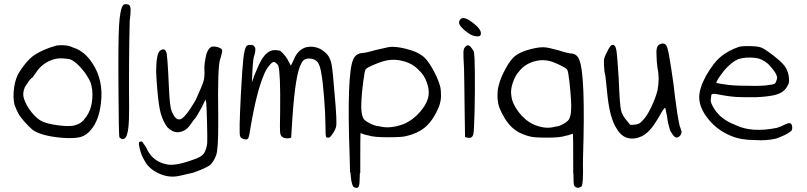

<svg xmlns="http://www.w3.org/2000/svg" viewBox="-20 -672 3936 936"><path d="M255.9 -450.2Q303.7 -456.1 335.9 -440.4Q391.6 -423.8 430.7 -363.3Q486.3 -279.3 471.7 -167Q461.9 -84 423.8 -40Q401.4 -11.7 372.1 -3.9Q342.8 3.9 285.2 0Q179.7 -8.8 137.7 -40Q121.1 -53.7 97.7 -80.6Q74.2 -107.4 67.4 -123Q63.5 -128.9 50.8 -161.1Q42 -197.3 48.8 -245.6Q55.7 -293.9 77.1 -325.2Q108.4 -373 137.7 -396.5Q184.6 -430.7 255.9 -450.2ZM326.2 -380.9Q316.4 -385.7 289.6 -387.2Q262.7 -388.7 246.1 -383.8Q186.5 -368.2 152.3 -313.5Q137.7 -292 135.7 -292Q131.8 -292 120.6 -276.4Q109.4 -260.7 101.6 -248Q87.9 -216.8 96.7 -191.4Q107.4 -157.2 135.3 -123Q163.1 -88.9 190.4 -78.1Q215.8 -67.4 263.7 -61Q311.5 -54.7 338.9 -59.6Q375 -67.4 392.6 -92.8Q430.7 -136.7 430.7 -211.9Q430.7 -259.8 410.2 -292Q395.5 -319.3 370.1 -346.2Q344.7 -373 326.2 -380.9Z M580.1 -646.5Q586.9 -653.3 594.7 -651.4Q606.4 -651.4 610.4 -646.5Q616.2 -642.6 616.7 -624Q617.2 -605.5 612.3 -569.3Q607.4 -357.4 609.4 -146.5Q610.4 -22.5 591.8 -1Q579.1 13.7 562.5 -2Q558.6 -6.8 557.6 -232.4Q555.7 -468.8 560.5 -548.8Q565.4 -628.9 580.1 -646.5Z M932.6 -181.6Q965.8 -253.9 972.2 -276.4Q978.5 -298.8 976.6 -330.1Q974.6 -364.3 987.3 -412.1Q1000 -445.3 1019.5 -445.3Q1043 -445.3 1059.6 -433.6Q1065.4 -426.8 1061.5 -414.1Q1060.5 -410.2 1058.1 -399.4Q1055.7 -388.7 1053.7 -384.8Q1040 -349.6 1043.9 -105.5V-60.5Q1043.9 56.6 1033.7 84.5Q1023.4 112.3 1008.3 128.4Q993.2 144.5 921.9 169.9Q903.3 174.8 853.5 185.5Q803.7 196.3 754.9 173.8Q704.1 150.4 683.6 109.4Q664.1 77.1 657.2 32.2Q657.2 23.4 658.2 21Q659.2 18.6 664.1 18.6Q670.9 16.6 673.8 19.5Q676.8 22.5 680.7 30.3Q690.4 40 699.2 60.5Q727.5 115.2 791 128.9Q831.1 138.7 913.1 109.4Q962.9 94.7 975.1 74.2Q987.3 53.7 990.2 25.4Q991.2 3.9 989.3 -73.7Q987.3 -151.4 985.4 -171.9L982.4 -186.5L974.6 -171.9Q964.8 -149.4 951.2 -127L935.5 -100.6Q921.9 -85 910.2 -67.4Q885.7 -29.3 846.7 -27.3Q819.3 -27.3 795.9 -51.8Q776.4 -76.2 763.7 -119.1Q754.9 -151.4 749 -211.4Q743.2 -271.5 741.2 -321.3Q741.2 -408.2 759.8 -424.8Q782.2 -440.4 790 -418.9Q795.9 -418.9 803.7 -241.2Q807.6 -153.3 816.4 -130.9Q829.1 -101.6 839.8 -94.2Q850.6 -86.9 862.3 -91.8Q875 -95.7 904.3 -136.7Z M1470.7 -441.4Q1492.2 -445.3 1499 -444.3Q1543 -442.4 1575.2 -406.2Q1589.8 -390.6 1596.2 -358.9Q1602.5 -327.1 1611.3 -211.9Q1624 -76.2 1618.2 -52.7Q1614.3 -39.1 1604 -23.4Q1593.8 -7.8 1587.9 -2.9Q1576.2 2 1570.3 -3.9Q1566.4 -6.8 1566.4 -67.4Q1566.4 -113.3 1560.1 -194.3Q1553.7 -275.4 1546.9 -311.5Q1541 -352.5 1528.3 -369.1Q1515.6 -385.7 1487.8 -386.7Q1460 -387.7 1449.2 -363.3Q1419.9 -314.5 1405.3 -94.7L1399.4 -1L1389.6 2Q1366.2 3.9 1357.4 -3.9Q1347.7 -8.8 1345.7 -25.4Q1343.8 -42 1345.7 -133.8Q1347.7 -315.4 1336.9 -351.6Q1334 -357.4 1326.7 -363.8Q1319.3 -370.1 1315.4 -370.1Q1307.6 -371.1 1291.5 -351.1Q1275.4 -331.1 1266.6 -307.6Q1230.5 -224.6 1200.2 -43.9Q1195.3 -9.8 1191.4 -0.5Q1187.5 8.8 1177.7 7.8Q1156.2 5.9 1150.4 -7.8Q1144.5 -22.5 1154.3 -212.9Q1161.1 -340.8 1166.5 -387.7Q1171.9 -434.6 1181.6 -447.3Q1189.5 -454.1 1202.1 -453.1Q1214.8 -453.1 1218.8 -446.3Q1230.5 -438.5 1219.7 -401.4Q1213.9 -389.6 1210.9 -330.1L1208 -271.5L1212.9 -284.2Q1220.7 -308.6 1233.4 -335.9Q1269.5 -427.7 1318.4 -427.7Q1324.2 -428.7 1345.7 -424.8Q1374 -400.4 1387.7 -371.1L1397.5 -352.5Q1399.4 -352.5 1413.1 -382.8Q1430.7 -427.7 1470.7 -441.4Z M1942.4 -375Q1908.2 -383.8 1874 -378.9Q1849.6 -376 1808.6 -358.9Q1767.6 -341.8 1762.7 -334Q1757.8 -328.1 1751 -275.9Q1744.1 -223.6 1742.2 -186.5Q1737.3 -115.2 1753.9 -90.8Q1763.7 -80.1 1786.6 -68.8Q1809.6 -57.6 1828.1 -56.6Q1880.9 -42 1948.2 -67.4Q1994.1 -86.9 2029.3 -128.4Q2064.5 -169.9 2069.3 -208Q2073.2 -235.4 2060.5 -270.5Q2047.9 -305.7 2025.4 -326.2Q1994.1 -362.3 1942.4 -375ZM1734.4 171.9Q1733.4 224.6 1730.5 231.4Q1726.6 251 1705.1 240.2Q1695.3 234.4 1690.4 191.4Q1689.5 182.6 1688.5 168H1686.5Q1685.5 134.8 1684.6 92.8Q1669.9 -311.5 1702.1 -382.8Q1712.9 -408.2 1741.2 -413.1Q1759.8 -413.1 1813.5 -428.7Q1867.2 -441.4 1875 -442.4Q1905.3 -447.3 1957 -434.6Q2008.8 -421.9 2034.2 -403.3Q2059.6 -387.7 2086.4 -340.8Q2113.3 -293.9 2124 -256.8Q2129.9 -240.2 2129.9 -205.1Q2129.9 -179.7 2120.1 -152.3Q2094.7 -90.8 2058.6 -57.1Q2022.5 -23.4 1960.9 -8.8Q1943.4 -2.9 1870.1 -2.9Q1800.8 -2.9 1776.4 -11.7Q1769.5 -12.7 1760.3 -15.1Q1751 -17.6 1746.1 -20Q1741.2 -22.5 1740.2 -22.5Q1737.3 -23.4 1737.3 -18.6Q1736.3 -9.8 1736.3 133.8V171.9Z M2229.5 -582Q2247.1 -590.8 2287.1 -559.6Q2327.1 -528.3 2324.2 -506.8Q2324.2 -495.1 2308.6 -494.6Q2293 -494.1 2273.4 -503.9Q2248 -519.5 2232.9 -535.6Q2217.8 -551.8 2217.8 -561.5Q2217.8 -574.2 2229.5 -582ZM2250 -445.3Q2254.9 -451.2 2261.7 -451.2Q2272.5 -451.2 2290 -420.9Q2294.9 -389.6 2294.9 -314.5Q2295.9 -224.6 2293.5 -126Q2291 -27.3 2287.1 -15.6Q2281.2 2.9 2261.7 0L2247.1 -3.9L2245.1 -133.8Q2245.1 -172.9 2243.7 -247.6Q2242.2 -322.3 2242.2 -337.9Q2238.3 -402.3 2239.3 -419.9Q2240.2 -437.5 2250 -445.3Z M2510.7 -324.2Q2492.2 -304.7 2480 -269Q2467.8 -233.4 2472.7 -206.1Q2476.6 -168 2507.8 -126.5Q2539.1 -85 2581.1 -65.4Q2638.7 -40 2687.5 -54.7Q2704.1 -55.7 2724.6 -66.9Q2745.1 -78.1 2752.9 -88.9Q2768.6 -114.3 2763.7 -184.6Q2761.7 -221.7 2755.9 -273.9Q2750 -326.2 2745.1 -332Q2741.2 -339.8 2705.1 -356.9Q2668.9 -374 2647.5 -377Q2615.2 -381.8 2585.9 -373Q2539.1 -360.4 2510.7 -324.2ZM2774.4 173.8V135.7Q2774.4 -7.8 2773.4 -16.6Q2773.4 -20.5 2770.5 -19.5Q2769.5 -19.5 2764.6 -17.6Q2759.8 -15.6 2751.5 -13.2Q2743.2 -10.7 2736.3 -9.8Q2711.9 -1 2647.5 -1Q2581.1 -1 2563.5 -6.8Q2506.8 -20.5 2472.7 -54.2Q2438.5 -87.9 2413.1 -150.4Q2405.3 -178.7 2405.3 -203.1Q2405.3 -238.3 2411.1 -254.9Q2419.9 -292 2445.3 -338.4Q2470.7 -384.8 2494.1 -401.4Q2518.6 -419.9 2567.4 -432.6Q2616.2 -445.3 2644.5 -440.4Q2650.4 -440.4 2702.1 -426.8Q2750 -411.1 2768.6 -411.1Q2794.9 -406.2 2803.7 -380.9Q2835 -308.6 2822.3 94.7Q2821.3 136.7 2822.3 163.1Q2821.3 184.6 2821.3 202.1Q2820.3 227.5 2815.4 236.3Q2793.9 252 2779.3 233.4Q2775.4 227.5 2775.4 173.8Z M3292 -64.5Q3293.9 -54.7 3296.9 -48.8Q3302.7 -33.2 3302.7 -31.2Q3302.7 -15.6 3291 -6.3Q3279.3 2.9 3269.5 -4.9Q3261.7 -9.8 3248 -33.2Q3235.4 -71.3 3231.4 -107.4Q3227.5 -124 3226.6 -129.9Q3225.6 -135.7 3224.1 -142.1Q3222.7 -148.4 3219.2 -144.5Q3215.8 -140.6 3212.4 -136.2Q3209 -131.8 3202.1 -119.1Q3172.9 -67.4 3153.8 -44.9Q3134.8 -22.5 3111.3 -8.8Q3074.2 8.8 3041 1Q3008.8 -6.8 2986.3 -44.9Q2951.2 -96.7 2939.5 -224.6Q2938.5 -228.5 2935.1 -267.6Q2931.6 -306.6 2926.8 -323.2Q2922.9 -363.3 2924.3 -378.9Q2925.8 -394.5 2939.5 -418.9Q2948.2 -437.5 2954.6 -445.8Q2960.9 -454.1 2968.8 -453.1Q2980.5 -453.1 2984.9 -426.3Q2989.3 -399.4 2996.1 -291Q3001 -163.1 3007.3 -135.3Q3013.7 -107.4 3038.1 -81.1L3051.8 -63.5H3069.3Q3085 -65.4 3092.8 -68.4Q3100.6 -71.3 3115.2 -86.9Q3133.8 -106.4 3154.3 -148.9Q3174.8 -191.4 3185.5 -231.4Q3196.3 -292 3185.5 -338.9Q3180.7 -375 3180.7 -399.4Q3176.8 -446.3 3194.3 -455.1Q3226.6 -470.7 3234.4 -434.6Q3239.3 -421.9 3252.4 -336.9Q3265.6 -252 3270.5 -201.2Q3282.2 -108.4 3292 -64.5Z M3579.1 -442.4Q3588.9 -447.3 3627.9 -447.3Q3673.8 -447.3 3691.9 -439.9Q3710 -432.6 3750 -401.4Q3789.1 -371.1 3803.7 -352.1Q3818.4 -333 3824.2 -306.6Q3827.1 -289.1 3826.7 -275.4Q3826.2 -261.7 3811.5 -241.2Q3793 -216.8 3755.9 -208.5Q3718.8 -200.2 3667 -198.2Q3609.4 -197.3 3571.8 -199.2Q3534.2 -201.2 3475.6 -212.9Q3449.2 -217.8 3447.8 -208.5Q3446.3 -199.2 3444.8 -185.1Q3443.4 -170.9 3461.9 -141.6Q3494.1 -89.8 3563.5 -63.5Q3642.6 -23.4 3767.6 -48.8Q3782.2 -52.7 3809.6 -66.4Q3836.9 -80.1 3841.3 -58.1Q3845.7 -36.1 3830.1 -28.3Q3815.4 -15.6 3762.7 3.9Q3715.8 14.6 3659.2 10.7Q3590.8 10.7 3543 -9.8Q3476.6 -37.1 3432.6 -91.8Q3388.7 -146.5 3388.7 -198.2Q3388.7 -241.2 3421.9 -302.7Q3460 -369.1 3496.6 -397.9Q3533.2 -426.8 3579.1 -442.4ZM3663.1 -389.6Q3616.2 -395.5 3579.1 -383.8Q3546.9 -370.1 3511.7 -330.1Q3469.7 -276.4 3472.7 -267.6Q3473.6 -267.6 3480 -266.1Q3486.3 -264.6 3495.1 -263.2Q3503.9 -261.7 3512.7 -260.7Q3547.9 -253.9 3626 -253.9Q3693.4 -252 3722.7 -256.8Q3748 -259.8 3754.4 -262.7Q3760.7 -265.6 3763.7 -275.4Q3768.6 -287.1 3768.6 -293.9Q3765.6 -318.4 3724.6 -360.4Q3693.4 -386.7 3663.1 -389.6Z"/></svg>

Font: JasonHandwriting1
Style: Regular
Weight: 400
Version: Version 1.48.20